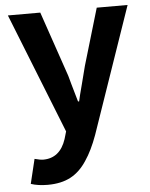

<svg xmlns="http://www.w3.org/2000/svg" viewBox="-55 -605 683 874"><g transform="rotate(-5 287.0 -168.0)"><path d="M51 213 78 101Q104 108 117 108Q194 108 222 23L232 -11L14 -560H162L251 -300Q265 -263 275 -222Q280 -203 298 -142H303Q307 -162 323 -222L343 -300L420 -560H561L362 17Q337 86 307 130Q276 178 233 201Q190 224 128 224Q84 224 51 213Z"/></g></svg>

Font: Merged Yaku Han JP
Style: Bold
Weight: 700
Designer: Ryoko NISHIZUKA 西塚涼子 (kana, bopomofo & ideographs); Paul D. Hunt (Latin, Greek & Cyrillic); Sandoll Communications 산돌커뮤니
Foundry: Adobe
Version: Version 2.004